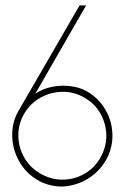

<svg xmlns="http://www.w3.org/2000/svg" viewBox="-20 -680 453 707"><path d="M138 -7Q85 -31 56 -77Q27 -123 25 -176.5Q23 -230 50 -275L273 -660H297L110 -335Q138 -354 173 -360.5Q208 -367 241.5 -362.5Q275 -358 301 -343Q344 -318 368.5 -275.5Q393 -233 394 -183.5Q395 -134 370 -90Q348 -52 311.5 -27Q275 -2 230 5Q185 12 138 -7ZM130 -40Q169 -18 211.5 -18.5Q254 -19 291 -40Q328 -61 350 -100Q372 -139 371.5 -181.5Q371 -224 350 -261.5Q329 -299 290 -321Q251 -343 208.5 -342Q166 -341 128.5 -320Q91 -299 69 -261Q47 -223 47.5 -180Q48 -137 69.5 -99.5Q91 -62 130 -40Z"/></svg>

Font: Lil Grotesk Thin
Style: Regular
Weight: 100
Designer: Bastien Sozeau
Foundry: NBR — Bastien Sozeau
Version: Version 3.003; ttfautohint (v1.8.4.7-5d5b);gftools[0.9.33]